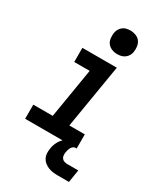

<svg xmlns="http://www.w3.org/2000/svg" viewBox="-232 -848 964 1130"><g transform="rotate(30 250.0 -283.5)"><path d="M28 0V-96H160L216 -434H111V-530H345L273 -96H378V0ZM306 -600Q287 -600 269.5 -607Q252 -614 241 -628Q230 -642 227.5 -661Q225 -680 228 -699Q230 -713 237 -725Q244 -737 255 -745.5Q266 -754 279.5 -757Q293 -760 306 -760Q325 -760 343 -753Q361 -746 371.5 -732Q382 -718 385 -699Q388 -680 385 -661Q383 -647 376 -635Q369 -623 357.5 -614.5Q346 -606 332.5 -603Q319 -600 306 -600ZM362 193Q345 193 328.5 191Q312 189 297 183Q282 177 269.5 167Q257 157 249.5 143Q242 129 241 112.5Q240 96 243 79Q246 56 257 34Q268 12 286.5 -4Q305 -20 328.5 -26.5Q352 -33 374 -33L369 0Q361 0 354 6Q347 12 343 19.5Q339 27 336.5 35Q334 43 333 51Q331 62 332 73Q333 84 339 92Q345 100 355 103.5Q365 107 376 107H451L437 193Z"/></g></svg>

Font: Iosevka Curly Oblique
Style: Bold
Weight: 700
Italic angle: -9°
Monospace: yes
Designer: Belleve Invis
Foundry: Belleve Invis
Version: Version 11.1.0; ttfautohint (v1.8.3)